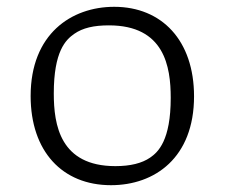

<svg xmlns="http://www.w3.org/2000/svg" viewBox="-20 -532 660 564"><path d="M306 12C434.5 12 550 -68.5 550 -249C550 -413 455.5 -512 315.5 -512C189.5 -512 70 -432 70 -250C70 -87.5 163 12 306 12ZM138 -257.5C138 -381.5 173 -415 198 -432.5C223 -450 255.5 -457.5 300 -457.5C463 -457.5 481.5 -336.5 481.5 -244.5C481.5 -120 445 -85.5 421 -69C397 -52.5 363 -44 319 -44C156.5 -44 138 -165 138 -257.5Z"/></svg>

Font: Monaspace Argon ExtraLight
Style: Regular
Weight: 200
Designer: Riley Cran & the Lettermatic Team
Foundry: Lettermatic
Version: Version 1.000 (Monaspace Argon)